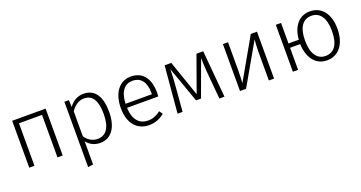

<svg xmlns="http://www.w3.org/2000/svg" viewBox="-40 -1170 3783 2012"><g transform="rotate(-20 1851.0 -164.5)"><path d="M420 0H478V-523H105V0H163V-474H420Z M902 -534C834 -534 779 -500 741 -446L737 -523H687V205L745 197V-61C778 -19 828 11 894 11C1024 11 1092 -99 1092 -264C1092 -433 1031 -534 902 -534ZM883 -38C824 -38 778 -69 745 -117V-396C781 -446 825 -486 892 -486C983 -486 1031 -413 1031 -264C1031 -114 979 -38 883 -38Z M1633 -281C1633 -435 1565 -534 1429 -534C1301 -534 1220 -424 1220 -257C1220 -89 1304 11 1442 11C1511 11 1564 -13 1613 -53L1586 -90C1540 -56 1502 -38 1445 -38C1355 -38 1289 -97 1282 -239H1631C1632 -249 1633 -265 1633 -281ZM1576 -284H1282C1288 -426 1349 -486 1431 -486C1530 -486 1576 -413 1576 -299Z M2235 -523H2160L2017 -124L1879 -523H1805L1759 0H1815L1840 -305C1844 -361 1846 -414 1847 -464L1989 -65H2044L2190 -464C2191 -408 2193 -362 2198 -305L2225 0H2282Z M2835 -523H2766L2507 -69C2509 -101 2512 -159 2512 -216V-523H2455V0H2523L2784 -456C2782 -433 2777 -384 2777 -324V0H2835Z M3426 -534C3306 -534 3228 -439 3218 -294H3103V-523H3045V0H3103V-246H3216C3222 -91 3298 11 3425 11C3559 11 3638 -101 3638 -263C3638 -431 3558 -534 3426 -534ZM3425 -38C3330 -38 3276 -119 3276 -261C3276 -411 3332 -485 3426 -485C3522 -485 3576 -405 3576 -263C3576 -118 3525 -38 3425 -38Z"/></g></svg>

Font: FiraGO Light
Style: Regular
Weight: 300
Designer: bBox Type
Foundry: bBox Type GmbH
Version: Version 1.001;PS 001.001;hotconv 1.0.88;makeotf.lib2.5.64775